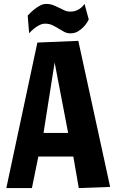

<svg xmlns="http://www.w3.org/2000/svg" viewBox="-20 -958 592 978"><path d="M175.3 -160.6 142.6 0H12.2L170.4 -741.2L378.9 -750L541 -5.9L381.3 0L353.5 -160.6ZM327.1 -280.8 258.3 -639.6 201.7 -280.8ZM121.1 -878.4Q135.7 -895 151.9 -908.2Q165.5 -919.4 182.1 -928.7Q198.7 -938 215.3 -938Q234.9 -938 250.5 -931.9Q266.1 -925.8 280.5 -918.5Q294.9 -911.1 308.6 -905Q322.3 -898.9 337.9 -898.9Q356.4 -898.9 370.4 -905Q384.3 -911.1 393.1 -918.5Q403.3 -927.2 410.6 -938L432.1 -858.9Q432.1 -858.4 425.8 -847.2Q419.4 -835.9 407.5 -822.8Q395.5 -809.6 378.2 -798.8Q360.8 -788.1 338.9 -788.1Q321.3 -788.1 306.9 -795.9Q292.5 -803.7 277.8 -812.7Q263.2 -821.8 247.1 -829.6Q231 -837.4 210 -837.4Q194.8 -837.4 180.2 -829.8Q165.5 -822.3 154.3 -813Q140.6 -802.2 128.4 -788.6Z"/></svg>

Font: Francois One
Style: Regular
Weight: 400
Designer: Vernon Adams
Foundry: vernon adams
Version: Version 1.000